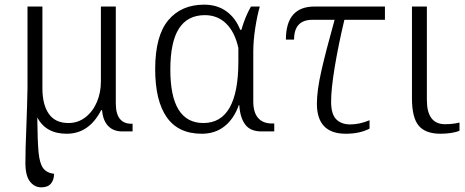

<svg xmlns="http://www.w3.org/2000/svg" viewBox="-20 -564 1995 824"><path d="M89 135Q89 97 90 66.5Q91 36 92 12Q97 -122 98 -185V-536H162V-185Q162 -115 189.5 -75.5Q217 -36 274 -36Q315 -36 347 -61Q379 -86 396 -126.5Q413 -167 413 -214V-536H477V-120Q477 -76 494 -54.5Q511 -33 543 -33H549V0H504Q467 0 444.5 -23Q422 -46 418 -91H414Q362 10 266 10Q177 10 140 -60Q141 42 145.5 89.5Q150 137 165 157.5Q180 178 212 182Q212 208 198.5 224Q185 240 157 240Q128 240 108.5 215Q89 190 89 135Z M646 -267Q646 -410 702 -477Q758 -544 856 -544Q912 -544 951.5 -515.5Q991 -487 1011 -436H1016Q1031 -490 1057 -536H1095Q1084 -499 1075.5 -444Q1067 -389 1067 -342V-128Q1067 -82 1087.5 -58Q1108 -34 1148 -34H1157V0H1102Q1054 0 1032 -30Q1010 -60 1007 -113H1005Q984 -54 943.5 -22Q903 10 846 10Q745 10 695.5 -61Q646 -132 646 -267ZM1003 -300V-358Q988 -426 951 -462.5Q914 -499 859 -499Q785 -499 748 -441.5Q711 -384 711 -265Q711 -36 853 -36Q1003 -36 1003 -300Z M1340 -119Q1340 -175 1359 -259Q1378 -343 1416 -479H1321Q1242 -479 1242 -394H1207Q1207 -536 1330 -536H1632V-479H1458Q1432 -370 1416.5 -276Q1401 -182 1401 -128Q1401 -74 1423 -52Q1445 -30 1483 -30Q1523 -30 1566 -48V-12Q1524 10 1464 10Q1340 10 1340 -119Z M1748 -142V-536H1812V-135Q1812 -31 1890 -31Q1924 -31 1952 -38V-3Q1939 3 1916.5 6.5Q1894 10 1871 10Q1806 10 1777 -24.5Q1748 -59 1748 -142Z"/></svg>

Font: Noto Serif Light
Style: Regular
Weight: 300
Designer: Monotype Design Team
Foundry: Monotype Imaging Inc.
Version: Version 1.001